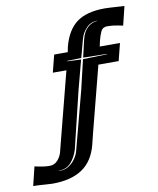

<svg xmlns="http://www.w3.org/2000/svg" viewBox="-218 -696 743 905"><g transform="rotate(-10 153.5 -243.5)"><path d="M-40 142Q-47 142 -67 140.5Q-87 139 -106.5 138Q-126 137 -132 137L-110 47Q-104 48 -98 49.5Q-92 51 -86 52Q-75 54 -63 55.5Q-51 57 -38 57Q-15 57 1 38.5Q17 20 22 -4L35 -55L117 -373H52L73 -456H138L143 -481Q163 -558 210.5 -593.5Q258 -629 346 -629Q353 -629 373 -628Q393 -627 412.5 -625.5Q432 -624 439 -624L417 -534Q410 -535 404 -536.5Q398 -538 392 -539Q367 -544 343 -544Q320 -544 311.5 -525.5Q303 -507 297 -483L291 -456H388L367 -373H270L188 -55L176 -6Q156 71 102 106.5Q48 142 -40 142ZM-2 88Q25 90 45.5 77.5Q66 65 79.5 45Q93 25 97 6L170 -271L203 -411L317 -414L318 -416L205 -418L225 -504Q234 -539 254 -557Q274 -575 300 -577L301 -578Q269 -578 248 -555.5Q227 -533 220 -507L196 -418L129 -416L128 -414L194 -411L157 -271L91 2Q80 38 58 62.5Q36 87 -2 87Z"/></g></svg>

Font: Alumni Sans Inline One
Style: Italic
Weight: 400
Italic angle: -8°
Designer: Robert E. Leuschke
Foundry: Robert E. Leuschke
Version: Version 1.100; ttfautohint (v1.8.3)